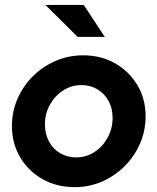

<svg xmlns="http://www.w3.org/2000/svg" viewBox="-20 -760 648 790"><path d="M287.3 10Q213.1 10 155 -22.9Q96.9 -55.8 63 -112.8Q29.1 -169.8 29.1 -240.9Q29.1 -300.5 52 -353.4Q74.9 -406.3 115.4 -446.5Q156 -486.6 209.1 -509.5Q262.2 -532.4 321.7 -532.4Q395.6 -532.4 453.4 -499.5Q511.3 -466.5 545.2 -410Q579.1 -353.4 579.1 -281.2Q579.1 -222.2 556.2 -169.5Q533.3 -116.8 492.8 -76.3Q452.2 -35.8 399.6 -12.9Q346.9 10 287.3 10ZM293.3 -112.4Q334.9 -112.4 368.8 -134.7Q402.8 -156.9 423.1 -194Q443.3 -231.2 443.3 -274.9Q443.3 -314.4 426.7 -344.7Q410 -375.1 381 -392.5Q352 -409.9 314.9 -409.9Q274.1 -409.9 239.9 -387.8Q205.7 -365.7 185.3 -329.1Q164.9 -292.5 164.9 -247.6Q164.9 -208.9 181.5 -178Q198 -147 227.3 -129.7Q256.6 -112.4 293.3 -112.4ZM299.3 -608.4 166.8 -739.6H324.7L411.1 -608.4Z"/></svg>

Font: Red Hat Display VF
Style: Italic
Weight: 300
Italic angle: -12°
Designer: Pentagram, MCKL
Foundry: Pentagram, MCKL
Version: Version 1.010